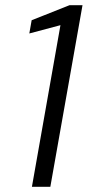

<svg xmlns="http://www.w3.org/2000/svg" viewBox="-20 -720 338 740"><path d="M103 0 213 -623 93 -591 102 -642 248 -700H298L174 0Z"/></svg>

Font: DM Sans 20pt Light
Style: Italic
Weight: 300
Italic angle: -10°
Version: Version 4.004;gftools[0.9.30]